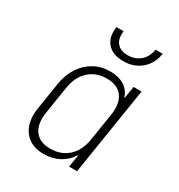

<svg xmlns="http://www.w3.org/2000/svg" viewBox="-186 -909 972 1043"><g transform="rotate(30 300.0 -387.5)"><path d="M241 10Q159 10 118 -44.5Q77 -99 91 -189L118 -360Q128 -420 157.5 -465Q187 -510 232 -535Q277 -560 332 -560Q385 -560 420.5 -537.5Q456 -515 468 -475H471L483 -550H533L446 0H396L408 -75H404Q380 -35 337 -12.5Q294 10 241 10ZM258 -33Q326 -33 370.5 -74.5Q415 -116 426 -189L453 -360Q464 -434 433.5 -475.5Q403 -517 335 -517Q268 -517 223.5 -475.5Q179 -434 168 -360L141 -189Q130 -116 160.5 -74.5Q191 -33 258 -33ZM363 -643Q296 -643 263 -681.5Q230 -720 240 -785H285Q278 -738 300 -710.5Q322 -683 368 -683Q415 -683 446.5 -710.5Q478 -738 485 -785H530Q520 -720 475 -681.5Q430 -643 363 -643Z"/></g></svg>

Font: NKDuy Mono Thin
Style: Italic
Weight: 100
Italic angle: -9°
Monospace: yes
Designer: NKDuy
Foundry: NKDuy
Version: Version 2.251; ttfautohint (v1.8.4.7-5d5b)